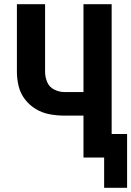

<svg xmlns="http://www.w3.org/2000/svg" viewBox="-20 -755 629 920"><path d="M589 145V-113H515V-735H380V-314H288Q263 -314 239.5 -326Q216 -338 206 -362Q196 -386 196 -411V-735H61V-411Q61 -376 69.5 -341.5Q78 -307 100 -278.5Q122 -250 152.5 -232Q183 -214 218 -207.5Q253 -201 288 -201H380V0H479V145Z"/></svg>

Font: Iosevka Sparkle Extrabold
Style: Regular
Weight: 800
Designer: Belleve Invis
Foundry: Belleve Invis
Version: Version 4.5.0; ttfautohint (v1.8.3)